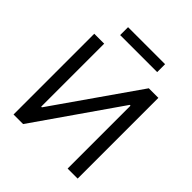

<svg xmlns="http://www.w3.org/2000/svg" viewBox="-236 -1037 1189 1189"><g transform="rotate(45 359.0 -442.0)"><path d="M165 -707V-155.3H170.9L555.7 -707H639.6V0H551.8V-550.8H544.9L162.1 0H78.1V-707ZM521.5 -814.5H197.3V-883.8H521.5Z"/></g></svg>

Font: Pretendard JP Variable
Style: Regular
Weight: 400
Designer: Base glyphs from Inter by Rasmus Andersson; Hangul glyphs from Noto Sans CJK(Source Han Sans) by Jang Soo-young and Kang
Foundry: Kil Hyung-jin
Version: Version 1.307;Glyphs 3.2 (3192)